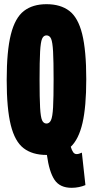

<svg xmlns="http://www.w3.org/2000/svg" viewBox="-20 -730 444 917"><path d="M202 10Q135 10 93 -22Q51 -54 31.5 -132.5Q12 -211 12 -348Q12 -487 32 -566Q52 -645 94 -677.5Q136 -710 202 -710Q269 -710 311 -678Q353 -646 372.5 -567.5Q392 -489 392 -352Q392 -220 374 -142.5Q356 -65 318 -29Q323 -12 329.5 -3Q336 6 346 6Q353 6 359.5 3.5Q366 1 371 -1L388 154Q374 160 357 163.5Q340 167 322 167Q266 167 240.5 129Q215 91 204 10ZM202 -140Q216 -140 223.5 -156Q231 -172 233.5 -217.5Q236 -263 236 -351Q236 -439 233.5 -484Q231 -529 224 -545Q217 -561 202 -561Q188 -561 181 -545Q174 -529 171.5 -483Q169 -437 169 -349Q169 -261 171.5 -216Q174 -171 181 -155.5Q188 -140 202 -140Z"/></svg>

Font: Georama ExtraCondensed ExtraBold
Style: Regular
Weight: 800
Width: 2
Designer: Jean-Baptiste Levee
Foundry: Production Type
Version: Version 1.000